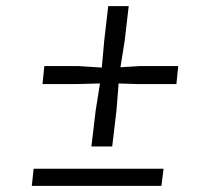

<svg xmlns="http://www.w3.org/2000/svg" viewBox="-20 -623 707 628"><path d="M347 -144H279L293 -262L307 -350L229 -348H119L125 -407H235L313 -402L321 -491L334 -603H401L388 -491L374 -403L438 -407H563L557 -348H432L368 -350L361 -262ZM508 -15H84L90 -71H515Z"/></svg>

Font: Merriweather Sans Variable Regular
Style: Italic
Weight: 300
Italic angle: -8°
Designer: Eben Sorkin
Foundry: Eben Sorkin
Version: Version 2.001